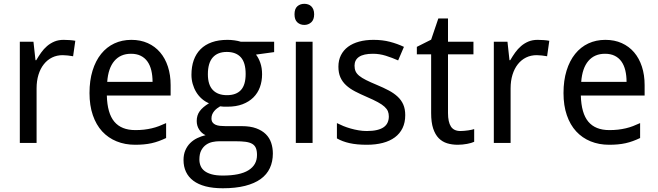

<svg xmlns="http://www.w3.org/2000/svg" viewBox="-20 -757 3485 1017"><path d="M316.9 -545.9Q331.1 -545.9 348.6 -544.7Q366.2 -543.5 378.9 -541L367.2 -459Q353.5 -461.4 339.1 -463.1Q324.7 -464.8 312 -464.8Q281.2 -464.8 255.9 -452.4Q230.5 -439.9 212.2 -416.7Q193.8 -393.6 183.8 -361.1Q173.8 -328.6 173.8 -289.1V0H85V-536.1H157.2L168 -438H171.9Q184.1 -459 198 -478.5Q211.9 -498 229.2 -512.9Q246.6 -527.8 268.1 -536.9Q289.6 -545.9 316.9 -545.9Z M695.8 9.8Q642.1 9.8 597.7 -8.3Q553.2 -26.4 521.2 -61Q489.3 -95.7 471.7 -147Q454.1 -198.2 454.1 -264.2Q454.1 -330.6 470.2 -382.8Q486.3 -435.1 515.6 -471.4Q544.9 -507.8 585.7 -526.9Q626.5 -545.9 675.8 -545.9Q724.1 -545.9 762.7 -528.6Q801.3 -511.2 828.1 -479.7Q855 -448.2 869.4 -404.1Q883.8 -359.9 883.8 -306.2V-251H545.9Q548.3 -156.7 585.7 -112.3Q623 -67.9 696.8 -67.9Q721.7 -67.9 742.9 -70.3Q764.2 -72.8 783.9 -77.4Q803.7 -82 822.3 -89.1Q840.8 -96.2 859.9 -105V-25.9Q840.3 -16.6 821.5 -9.8Q802.7 -2.9 783 1.5Q763.2 5.9 741.9 7.8Q720.7 9.8 695.8 9.8ZM673.8 -472.2Q618.2 -472.2 585.7 -434.1Q553.2 -396 547.9 -323.2H788.1Q788.1 -356.4 781.5 -384Q774.9 -411.6 761 -431.2Q747.1 -450.7 725.6 -461.4Q704.1 -472.2 673.8 -472.2Z M1432.1 -536.1V-481L1335.9 -467.8Q1349.6 -450.7 1358.9 -424.1Q1368.2 -397.5 1368.2 -363.8Q1368.2 -326.7 1356.7 -295.2Q1345.2 -263.7 1322 -240.7Q1298.8 -217.8 1264.6 -204.8Q1230.5 -191.9 1185.1 -191.9Q1174.3 -191.9 1163.6 -192.1Q1152.8 -192.4 1146 -193.8Q1137.7 -189 1129.6 -182.9Q1121.6 -176.8 1115 -168.9Q1108.4 -161.1 1104.2 -151.4Q1100.1 -141.6 1100.1 -129.9Q1100.1 -116.7 1106 -108.6Q1111.8 -100.6 1121.8 -96.2Q1131.8 -91.8 1145.5 -90.3Q1159.2 -88.9 1174.3 -88.9H1260.3Q1305.7 -88.9 1336.9 -77.4Q1368.2 -65.9 1387.9 -46.4Q1407.7 -26.9 1416.5 -0.2Q1425.3 26.4 1425.3 56.2Q1425.3 99.1 1409.4 133.3Q1393.6 167.5 1360.8 191.2Q1328.1 214.8 1278.1 227.5Q1228 240.2 1160.2 240.2Q1107.9 240.2 1068.8 230Q1029.8 219.7 1003.9 200.2Q978 180.7 965.1 153.1Q952.1 125.5 952.1 90.8Q952.1 61.5 961.7 39.3Q971.2 17.1 987.3 1Q1003.4 -15.1 1024.7 -25.4Q1045.9 -35.6 1068.8 -41Q1048.3 -50.3 1035.2 -70.3Q1022 -90.3 1022 -116.2Q1022 -146 1037.6 -167.7Q1053.2 -189.5 1086.9 -210Q1065.9 -218.8 1048.6 -234.1Q1031.2 -249.5 1019.3 -269.3Q1007.3 -289.1 1000.7 -312.5Q994.1 -335.9 994.1 -360.8Q994.1 -404.3 1006.3 -438.5Q1018.6 -472.7 1042.5 -496.6Q1066.4 -520.5 1102.1 -533.2Q1137.7 -545.9 1185.1 -545.9Q1203.1 -545.9 1222.4 -543.2Q1241.7 -540.5 1254.9 -536.1ZM1036.1 87.9Q1036.1 106 1042.5 121.6Q1048.8 137.2 1063.2 148.4Q1077.6 159.7 1101.3 166.3Q1125 172.9 1160.2 172.9Q1251 172.9 1296.1 144.8Q1341.3 116.7 1341.3 64Q1341.3 41.5 1335.4 27.3Q1329.6 13.2 1316.2 5.1Q1302.7 -2.9 1280.8 -5.9Q1258.8 -8.8 1227.1 -8.8H1141.1Q1124 -8.8 1105.5 -4.9Q1086.9 -1 1071.5 9.8Q1056.2 20.5 1046.1 39.3Q1036.1 58.1 1036.1 87.9ZM1081.1 -363.8Q1081.1 -307.6 1107.4 -280.3Q1133.8 -252.9 1182.1 -252.9Q1231 -252.9 1256.1 -280Q1281.2 -307.1 1281.2 -365.2Q1281.2 -425.3 1255.6 -453.6Q1230 -481.9 1181.2 -481.9Q1132.8 -481.9 1106.9 -452.6Q1081.1 -423.3 1081.1 -363.8Z M1635.7 0H1546.9V-536.1H1635.7ZM1540 -681.2Q1540 -710.4 1554.9 -723.6Q1569.8 -736.8 1591.8 -736.8Q1602.5 -736.8 1612.1 -733.6Q1621.6 -730.5 1628.7 -723.6Q1635.7 -716.8 1639.9 -706.3Q1644 -695.8 1644 -681.2Q1644 -652.8 1628.7 -638.9Q1613.3 -625 1591.8 -625Q1569.8 -625 1554.9 -638.7Q1540 -652.3 1540 -681.2Z M2126.5 -147Q2126.5 -107.9 2112.3 -78.6Q2098.1 -49.3 2071.5 -29.5Q2044.9 -9.8 2007.3 0Q1969.7 9.8 1922.9 9.8Q1869.6 9.8 1831.5 1.2Q1793.5 -7.3 1764.6 -23.9V-105Q1779.8 -97.2 1798.3 -89.6Q1816.9 -82 1837.4 -76.2Q1857.9 -70.3 1879.6 -66.7Q1901.4 -63 1922.9 -63Q1954.6 -63 1976.8 -68.4Q1999 -73.7 2012.9 -83.7Q2026.9 -93.8 2033.2 -108.2Q2039.6 -122.6 2039.6 -140.1Q2039.6 -155.3 2034.7 -167.5Q2029.8 -179.7 2016.8 -191.7Q2003.9 -203.6 1981.4 -215.8Q1959 -228 1923.8 -243.2Q1888.7 -258.3 1860.6 -272.9Q1832.5 -287.6 1813 -305.7Q1793.5 -323.7 1783 -347.4Q1772.5 -371.1 1772.5 -403.8Q1772.5 -438 1785.9 -464.6Q1799.3 -491.2 1823.7 -509.3Q1848.1 -527.3 1882.3 -536.6Q1916.5 -545.9 1958.5 -545.9Q2005.9 -545.9 2045.2 -535.6Q2084.5 -525.4 2119.6 -508.8L2088.9 -437Q2057.1 -451.2 2023.7 -461.7Q1990.2 -472.2 1955.6 -472.2Q1905.8 -472.2 1881.8 -455.8Q1857.9 -439.5 1857.9 -409.2Q1857.9 -392.1 1863.5 -379.4Q1869.1 -366.7 1882.8 -355.5Q1896.5 -344.2 1919.4 -332.8Q1942.4 -321.3 1976.6 -307.1Q2011.7 -292.5 2039.3 -277.8Q2066.9 -263.2 2086.4 -244.9Q2106 -226.6 2116.2 -203.1Q2126.5 -179.7 2126.5 -147Z M2418.9 -63Q2427.7 -63 2438.7 -64Q2449.7 -64.9 2460 -66.4Q2470.2 -67.9 2478.8 -69.8Q2487.3 -71.8 2491.7 -73.2V-5.9Q2485.4 -2.9 2475.6 0Q2465.8 2.9 2454.1 5.1Q2442.4 7.3 2429.7 8.5Q2417 9.8 2404.8 9.8Q2374.5 9.8 2348.6 2Q2322.8 -5.9 2304 -24.9Q2285.2 -43.9 2274.4 -76.4Q2263.7 -108.9 2263.7 -158.2V-469.2H2188V-508.8L2263.7 -546.9L2301.8 -659.2H2353V-536.1H2487.8V-469.2H2353V-158.2Q2353 -110.8 2368.4 -86.9Q2383.8 -63 2418.9 -63Z M2827.6 -545.9Q2841.8 -545.9 2859.4 -544.7Q2877 -543.5 2889.6 -541L2877.9 -459Q2864.3 -461.4 2849.9 -463.1Q2835.4 -464.8 2822.8 -464.8Q2792 -464.8 2766.6 -452.4Q2741.2 -439.9 2722.9 -416.7Q2704.6 -393.6 2694.6 -361.1Q2684.6 -328.6 2684.6 -289.1V0H2595.7V-536.1H2668L2678.7 -438H2682.6Q2694.8 -459 2708.7 -478.5Q2722.7 -498 2740 -512.9Q2757.3 -527.8 2778.8 -536.9Q2800.3 -545.9 2827.6 -545.9Z M3206.5 9.8Q3152.8 9.8 3108.4 -8.3Q3064 -26.4 3032 -61Q3000 -95.7 2982.4 -147Q2964.8 -198.2 2964.8 -264.2Q2964.8 -330.6 2981 -382.8Q2997.1 -435.1 3026.4 -471.4Q3055.7 -507.8 3096.4 -526.9Q3137.2 -545.9 3186.5 -545.9Q3234.9 -545.9 3273.4 -528.6Q3312 -511.2 3338.9 -479.7Q3365.7 -448.2 3380.1 -404.1Q3394.5 -359.9 3394.5 -306.2V-251H3056.6Q3059.1 -156.7 3096.4 -112.3Q3133.8 -67.9 3207.5 -67.9Q3232.4 -67.9 3253.7 -70.3Q3274.9 -72.8 3294.7 -77.4Q3314.5 -82 3333 -89.1Q3351.6 -96.2 3370.6 -105V-25.9Q3351.1 -16.6 3332.3 -9.8Q3313.5 -2.9 3293.7 1.5Q3273.9 5.9 3252.7 7.8Q3231.4 9.8 3206.5 9.8ZM3184.6 -472.2Q3128.9 -472.2 3096.4 -434.1Q3064 -396 3058.6 -323.2H3298.8Q3298.8 -356.4 3292.2 -384Q3285.6 -411.6 3271.7 -431.2Q3257.8 -450.7 3236.3 -461.4Q3214.8 -472.2 3184.6 -472.2Z"/></svg>

Font: WenQuanYi Micro Hei
Style: Regular
Weight: 400
Foundry: Ascender Corporation
Version: Version 0.2.0-beta